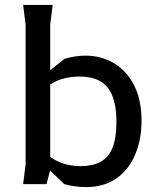

<svg xmlns="http://www.w3.org/2000/svg" viewBox="-20 -748 647 780"><path d="M329 12Q305 12 281.5 8.5Q258 5 241 0L135 -102V-161Q170 -114 213 -93.5Q256 -73 307 -73Q355 -73 387.5 -90Q420 -107 436.5 -146.5Q453 -186 453 -253Q453 -347 417.5 -392Q382 -437 304 -437Q245 -437 201 -414.5Q157 -392 131 -364V-420L242 -509Q262 -515 284 -518.5Q306 -522 327 -522Q391 -522 442.5 -491.5Q494 -461 524.5 -402Q555 -343 555 -257Q555 -180 528.5 -118.5Q502 -57 452 -22.5Q402 12 329 12ZM74 0 84 -80V-648L74 -728H194L184 -648V-58L169 0Z"/></svg>

Font: AR One Sans Medium
Style: Regular
Weight: 500
Designer: Niteesh Yadav
Foundry: Niteesh Yadav
Version: Version 1.001;gftools[0.9.33]